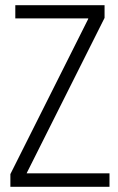

<svg xmlns="http://www.w3.org/2000/svg" viewBox="-20 -720 456 740"><path d="M20 0V-49L320 -647V-649H39V-700H383V-651L83 -53V-52H402V0Z"/></svg>

Font: Georama SemiCondensed Light
Style: Regular
Weight: 300
Width: 4
Designer: Jean-Baptiste Levee
Foundry: Production Type
Version: Version 1.000